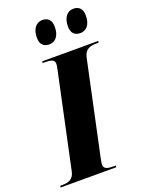

<svg xmlns="http://www.w3.org/2000/svg" viewBox="-212 -1017 832 1098"><g transform="rotate(-20 204.0 -468.0)"><path d="M369 -791C399 -791 432 -812 432 -876C432 -917 410 -936 378 -936C338 -936 314 -902 314 -851C314 -810 335 -791 369 -791ZM180 -791C210 -791 243 -812 243 -876C243 -917 221 -936 189 -936C149 -936 125 -902 125 -851C125 -810 146 -791 180 -791ZM-41 0H298L301 -10H289C253 -10 227 -14 227 -40C227 -52 230 -66 235 -90L354 -648C365 -697 397 -704 435 -704H447L449 -714H108L106 -704H117C154 -704 179 -700 179 -674C179 -669 178 -658 173 -636L51 -64C41 -17 8 -10 -27 -10H-38Z"/></g></svg>

Font: Noto Serif Display Condensed Black
Style: Italic
Weight: 900
Width: 3
Italic angle: -12°
Designer: Monotype Design Team
Foundry: Monotype Imaging Inc.
Version: Version 2.009